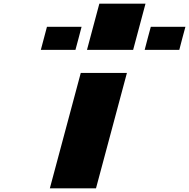

<svg xmlns="http://www.w3.org/2000/svg" viewBox="-20 -1020 1024 1040"><path d="M250 0H500Q527.8 -104 583.7 -312.3Q639.6 -520.5 667.5 -625H417.5Q389.6 -520.5 333.7 -312.3Q277.8 -104 250 0ZM763.7 -750H951.2Q956.5 -770.5 967.5 -812.5Q978.5 -854.5 984.4 -875H796.9Q791 -854.5 780 -812.5Q769 -770.5 763.7 -750ZM451.2 -750H701.2Q712.4 -791.5 734.6 -874.8Q756.8 -958 768.1 -1000H518.1Q506.8 -958 484.6 -875Q462.4 -792 451.2 -750ZM201.2 -750H388.7Q394.5 -771 405.5 -812.5Q416.5 -854 421.9 -875H234.4Q229 -854 217.8 -812.5Q206.5 -771 201.2 -750Z"/></svg>

Font: Faithful 32x
Style: BoldOblique
Weight: 400
Foundry: Faithful Resource Pack
Version: Version 1.0; January 27, 2023